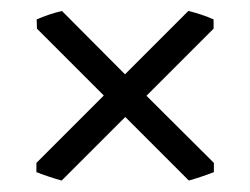

<svg xmlns="http://www.w3.org/2000/svg" viewBox="-20 -446 450 345"><path d="M45.4 -153.3 166.5 -274.4 46.4 -394.5 45.9 -411.1Q55.7 -415.5 68.1 -419.7Q80.6 -423.8 91.3 -426.3L204.6 -312.5L318.4 -426.3Q329.1 -423.8 341.6 -419.7Q354 -415.5 363.8 -411.1V-394.5L243.2 -273.9L364.3 -153.3V-136.7Q354.5 -132.8 341.3 -128.4Q328.1 -124 319.3 -121.6L205.1 -235.8L90.8 -121.6Q81.5 -124 68.4 -128.4Q55.2 -132.8 45.4 -136.7Z"/></svg>

Font: Gentium Plus Viet
Style: Regular
Weight: 400
Designer: J. Victor Gaultney, Annie Olsen, Iska Routamaa, Becca Hirsbrunner
Foundry: SIL International
Version: Version 5.000